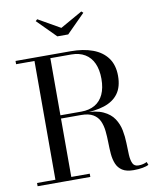

<svg xmlns="http://www.w3.org/2000/svg" viewBox="-102 -1048 927 1132"><g transform="rotate(-10 361.0 -482.5)"><path d="M211 -377V-388.5H361Q409 -388.5 442.8 -408.2Q476.5 -428 494 -466Q511.5 -504 511.5 -558.5Q511.5 -613 494 -651.5Q476.5 -690 442.8 -710.2Q409 -730.5 361 -730.5H31V-750H361Q436.5 -750 492.8 -729.2Q549 -708.5 580 -666Q611 -623.5 611 -558.5Q611 -493.5 582 -453.5Q553 -413.5 497.2 -395.2Q441.5 -377 361 -377ZM31 0V-19.5H346.5V0ZM141 -10.5V-736.5H236V-10.5ZM606 5Q562.5 5 538.2 -10.8Q514 -26.5 503 -53.2Q492 -80 489.2 -113.2Q486.5 -146.5 486 -182Q485.5 -217.5 482 -250.8Q478.5 -284 466.5 -310.8Q454.5 -337.5 428.2 -353.2Q402 -369 356 -369H211V-379.5H376Q447.5 -379.5 489.8 -360Q532 -340.5 553.5 -308Q575 -275.5 582.5 -237Q590 -198.5 590.8 -160Q591.5 -121.5 593.2 -89Q595 -56.5 604.2 -37Q613.5 -17.5 638.5 -17.5Q654.5 -17.5 666.8 -20.8Q679 -24 689 -29L696 -10.5Q684 -4 660 0.5Q636 5 606 5ZM299 -850 189 -960.5 199.5 -970 331 -895 463.5 -970 474 -960.5 364 -850Z"/></g></svg>

Font: Bodoni Moda SC
Style: Regular
Weight: 400
Designer: Owen Earl
Foundry: indestructible type
Version: Version 2.005